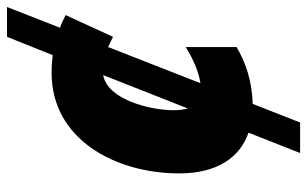

<svg xmlns="http://www.w3.org/2000/svg" viewBox="-184 -546 875 547"><g transform="rotate(-90 253.5 -272.5)"><path d="M91 145H178L231 10C296 8 349 -10 393 -36V-181C356 -158 322 -144 290 -139L393 -402C403 -397 413 -393 422 -388L484 -523C472 -529 460 -535 448 -539L507 -690H422L370 -560C354 -562 337 -563 319 -563C132 -563 33 -384 33 -199C33 -91 79 -26 149 -2ZM213 -216C213 -281 243 -404 313 -416L218 -175C215 -186 213 -200 213 -216Z"/></g></svg>

Font: Noto Sans SemiCondensed Black
Style: Italic
Weight: 900
Width: 4
Italic angle: -12°
Designer: Monotype Design Team
Foundry: Monotype Imaging Inc.
Version: Version 2.013